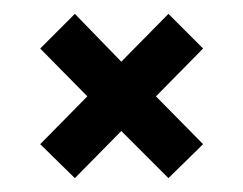

<svg xmlns="http://www.w3.org/2000/svg" viewBox="-20 -439 351 277"><path d="M88 -182 38 -231 106 -300 38 -369 88 -419 155 -350 223 -419 273 -369 205 -300 273 -231 223 -182 155 -250Z"/></svg>

Font: Bricolage Grotesque 48pt Condensed
Style: Regular
Weight: 400
Width: 3
Designer: Mathieu Triay
Foundry: Atelier Triay
Version: Version 1.000; ttfautohint (v1.8.4.7-5d5b);gftools[0.9.32]